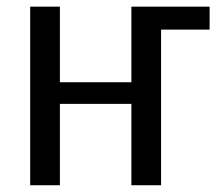

<svg xmlns="http://www.w3.org/2000/svg" viewBox="-20 -548 640 568"><path d="M157.2 -528.3V-304.7H368.7V-528.3H600.1V-460.4H456.5V0H368.7V-240.7H157.2V0H69.3V-528.3Z"/></svg>

Font: Courier New
Style: Regular
Weight: 400
Designer: Steve Matteson
Foundry: Ascender Corporation
Version: Version 2.00.3